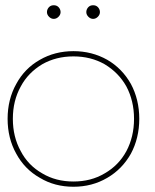

<svg xmlns="http://www.w3.org/2000/svg" viewBox="-20 -712 592 732"><path d="M389 -484C350 -506 307 -517 260 -517C213 -517 170 -506 132 -484C93 -462 63 -431 42 -392C20 -353 9 -308 9 -259C9 -210 20 -165 42 -126C63 -87 93 -56 132 -34C170 -11 213 0 260 0C307 0 350 -11 389 -34C427 -56 457 -87 479 -126C500 -165 511 -210 511 -259C511 -308 500 -353 479 -392C457 -431 427 -462 389 -484ZM141 -467C176 -487 216 -497 260 -497C304 -497 344 -487 379 -467C414 -446 442 -418 462 -382C481 -346 491 -305 491 -259C491 -213 481 -172 462 -136C442 -99 414 -71 379 -51C344 -30 304 -20 260 -20C216 -20 176 -30 141 -51C106 -71 78 -99 59 -136C39 -172 29 -213 29 -259C29 -305 39 -346 59 -382C78 -418 106 -446 141 -467ZM203 -685C198 -690 192 -692 185 -692C178 -692 172 -690 167 -685C162 -680 159 -673 159 -666C159 -659 162 -653 167 -648C172 -643 178 -640 185 -640C192 -640 198 -643 203 -648C208 -653 211 -659 211 -666C211 -673 208 -680 203 -685ZM353 -685C348 -690 342 -692 335 -692C328 -692 322 -690 317 -685C312 -680 309 -673 309 -666C309 -659 312 -653 317 -648C322 -643 328 -640 335 -640C342 -640 348 -643 353 -648C358 -653 361 -659 361 -666C361 -673 358 -680 353 -685Z"/></svg>

Font: Argentum Sans Thin
Style: Regular
Weight: 250
Designer: Julieta Ulanovsky
Foundry: Julieta Ulanovsky
Version: Version 5.001;February 15, 2019;FontCreator 11.5.0.2425 64-b